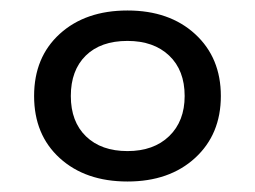

<svg xmlns="http://www.w3.org/2000/svg" viewBox="-20 -730 486 366"><path d="M45 -547Q45 -621 94 -665.5Q143 -710 223 -710Q303 -710 352 -665Q401 -620 401 -547Q401 -474 352 -429Q303 -384 223 -384Q143 -384 94 -428.5Q45 -473 45 -547ZM332 -547Q332 -596 302.5 -624Q273 -652 223 -652Q172 -652 143.5 -624Q115 -596 115 -547Q115 -498 144 -470Q173 -442 223 -442Q273 -442 302.5 -470.5Q332 -499 332 -547Z"/></svg>

Font: Kodchasan Medium
Style: Regular
Weight: 500
Designer: Katatrad Aksorn Co.,Ltd.
Foundry: Cadson Demak Co.,Ltd.
Version: Version 1.000; ttfautohint (v1.6)